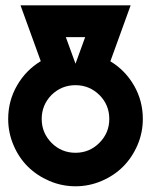

<svg xmlns="http://www.w3.org/2000/svg" viewBox="-20 -667 550 699"><path d="M381.8 -443.8Q436 -411.1 468 -355.5Q500 -299.8 500 -233.9Q500 -184.1 480.5 -138.7Q460.9 -93.3 428.2 -60.5Q395.5 -27.8 350.1 -8.3Q304.7 11.2 254.9 11.2Q205.1 11.2 159.7 -8.3Q114.3 -27.8 81.3 -60.5Q48.3 -93.3 29.1 -138.7Q9.8 -184.1 9.8 -233.9Q9.8 -299.8 42 -355.7Q74.2 -411.6 128.4 -444.3L54.7 -647.5H455.6ZM290 -531.7H219.7L254.9 -435.1ZM377.9 -233.9Q377.9 -285.2 341.8 -321.3Q305.2 -356.9 254.9 -356.9Q204.1 -356.9 167.5 -321.3Q131.8 -284.7 131.8 -233.9Q131.8 -183.6 167.5 -147Q203.6 -110.8 254.9 -110.8Q305.7 -110.8 341.8 -147Q377.9 -183.1 377.9 -233.9Z"/></svg>

Font: Sangha Kali
Style: Regular
Weight: 400
Designer: Seslavinskaya Anna
Foundry: Popkern
Version: Version 2.000;PS 002.000;hotconv 1.0.88;makeotf.lib2.5.64775